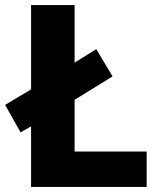

<svg xmlns="http://www.w3.org/2000/svg" viewBox="-26 -800 631 754"><path d="M96 -66H550V-205H267V-408L416 -500L352 -607L267 -554V-780H96V-449L-6 -388L55 -280L96 -304Z"/></svg>

Font: Noto Sans Malayalam UI ExtraBold
Style: Regular
Weight: 800
Designer: Jelle Bosma - Monotype Design Team
Foundry: Monotype Imaging Inc.
Version: Version 2.104